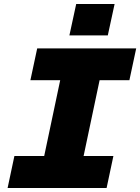

<svg xmlns="http://www.w3.org/2000/svg" viewBox="-20 -940 701 960"><path d="M52 -160H201L281 -539H132L166 -698H661L627 -539H478L398 -160H547L513 0H18ZM361 -920H553L519 -763H327Z"/></svg>

Font: Azeret Mono ExtraBold
Style: Italic
Weight: 800
Italic angle: -12°
Designer: Martin Vácha
Foundry: Displaay
Version: Version 1.000; Glyphs 3.0.3, build 3074